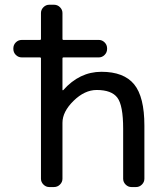

<svg xmlns="http://www.w3.org/2000/svg" viewBox="-20 -794 681 794"><path d="M70.3 -556.6Q55.7 -556.6 45.4 -566.9Q35.2 -577.1 35.2 -591.8V-593.8Q35.2 -608.4 45.4 -618.7Q55.7 -628.9 70.3 -628.9H144.5Q149.4 -628.9 149.4 -632.8V-740.2Q149.4 -753.9 159.7 -764.2Q169.9 -774.4 183.6 -774.4H203.1Q217.8 -774.4 228 -764.2Q238.3 -753.9 238.3 -740.2V-632.8Q238.3 -628.9 242.2 -628.9H388.7Q402.3 -628.9 412.6 -618.7Q422.9 -608.4 422.9 -593.8V-591.8Q422.9 -577.1 412.6 -566.9Q402.3 -556.6 388.7 -556.6H242.2Q238.3 -556.6 238.3 -552.7V-421.9Q238.3 -420.9 239.3 -420.9Q240.2 -420.9 241.2 -420.9Q308.6 -497.1 399.4 -497.1Q492.2 -497.1 534.7 -445.3Q577.1 -393.6 577.1 -274.4V-54.7Q577.1 -41 566.9 -30.8Q556.6 -20.5 543 -20.5H523.4Q509.8 -20.5 499.5 -30.8Q489.3 -41 489.3 -54.7V-261.7Q489.3 -358.4 465.3 -390.1Q441.4 -421.9 379.9 -421.9Q330.1 -421.9 284.2 -377Q238.3 -332 238.3 -286.1V-54.7Q238.3 -41 228 -30.8Q217.8 -20.5 203.1 -20.5H183.6Q169.9 -20.5 159.7 -30.8Q149.4 -41 149.4 -54.7V-552.7Q149.4 -556.6 144.5 -556.6Z"/></svg>

Font: Gen Jyuu GothicL Regular
Style: Regular
Weight: 400
Designer: [Source Han Sans]
Ryoko NISHIZUKA  (kana & ideographs); Paul D. Hunt (Latin, Greek & Cyrillic); Wenlong ZHANG  (bopomofo
Version: Version 1.002.20150607